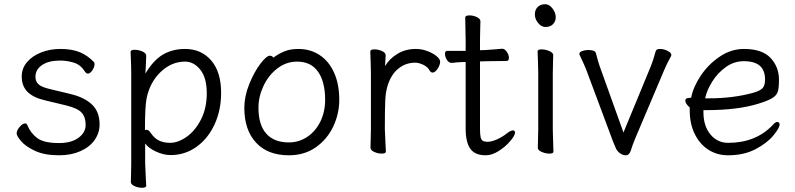

<svg xmlns="http://www.w3.org/2000/svg" viewBox="-20 -718 3770 910"><path d="M83 -356Q83 -394 108 -423.5Q133 -453 175 -469.5Q217 -486 266 -486Q321 -486 358.5 -470.5Q396 -455 426 -423Q428 -421 428 -414Q428 -400 417.5 -384.5Q407 -369 396 -369Q392 -369 388 -372.5Q384 -376 380 -382Q361 -412 328.5 -421.5Q296 -431 266 -431Q210 -431 179 -409.5Q148 -388 148 -354Q148 -332 162.5 -318.5Q177 -305 216 -296L312 -273Q380 -257 416 -222.5Q452 -188 452 -128Q452 -88 428.5 -54.5Q405 -21 361 -1.5Q317 18 260 18Q191 18 146 -3Q101 -24 80 -49Q59 -74 59 -85Q59 -100 73 -116.5Q87 -133 99 -133Q106 -133 109 -126Q125 -87 156.5 -63.5Q188 -40 260 -40Q318 -40 352 -65Q386 -90 386 -126Q386 -163 367 -184Q348 -205 295 -218L195 -242Q138 -255 110.5 -282.5Q83 -310 83 -356Z M599 -472Q599 -482 618 -482Q637 -482 655 -474Q673 -466 673 -454L671 -402L669 -369Q707 -433 752.5 -459.5Q798 -486 857 -486Q934 -486 981 -431.5Q1028 -377 1028 -278Q1028 -195 996.5 -127.5Q965 -60 910.5 -21.5Q856 17 789 17Q755 17 719.5 0.5Q684 -16 668 -38V56Q668 61 671 124Q673 154 673 162Q673 172 653 172Q635 172 617.5 164Q600 156 600 144Q600 128 601 116L602 55V-368Q602 -403 599 -472ZM674 -103Q685 -103 695 -87Q713 -61 735.5 -51Q758 -41 786 -41Q824 -41 864.5 -69.5Q905 -98 932.5 -151.5Q960 -205 960 -276Q960 -349 929.5 -387.5Q899 -426 857 -426Q793 -426 742 -377.5Q691 -329 675 -253Q667 -215 667 -101Q671 -103 674 -103Z M1394 -486Q1451 -486 1495 -457Q1539 -428 1563.5 -373.5Q1588 -319 1588 -245Q1588 -179 1559.5 -118.5Q1531 -58 1477 -20Q1423 18 1349 18Q1249 18 1193.5 -42Q1138 -102 1138 -207Q1138 -261 1161 -318.5Q1184 -376 1213.5 -415Q1243 -454 1259 -454Q1269 -454 1276 -445Q1300 -463 1328 -474.5Q1356 -486 1394 -486ZM1521 -245Q1521 -330 1487.5 -378Q1454 -426 1388 -426Q1337 -426 1295 -394Q1253 -362 1229 -311Q1205 -260 1205 -208Q1205 -126 1242 -84.5Q1279 -43 1349 -43Q1397 -43 1436.5 -69.5Q1476 -96 1498.5 -142Q1521 -188 1521 -245Z M1737 -416 1735 -474Q1735 -484 1755 -484Q1773 -484 1790.5 -476Q1808 -468 1808 -456Q1808 -446 1806.5 -431.5Q1805 -417 1805 -405Q1826 -440 1864 -463Q1902 -486 1951 -486Q1979 -486 2005.5 -476Q2032 -466 2049 -452Q2066 -438 2066 -426Q2066 -410 2054 -392Q2042 -374 2030 -374Q2022 -374 2016 -384Q2007 -401 1986 -411Q1965 -421 1948 -421Q1904 -421 1869.5 -394Q1835 -367 1818 -315Q1808 -284 1806 -244Q1804 -204 1804 -106Q1804 -101 1807 -38Q1809 -8 1809 0Q1809 10 1789 10Q1771 10 1753.5 2Q1736 -6 1736 -18L1738 -106V-367Z M2141 -422Q2129 -420 2121 -420H2120Q2107 -420 2098 -434.5Q2089 -449 2089 -463Q2089 -477 2100 -477H2187V-528L2185 -635Q2185 -645 2205 -645Q2223 -645 2240 -637Q2257 -629 2257 -617Q2257 -596 2256 -581L2255 -528V-480L2283 -481Q2311 -483 2330.5 -484.5Q2350 -486 2359 -487H2360Q2372 -487 2382 -472.5Q2392 -458 2392 -444Q2392 -429 2380 -429Q2320 -429 2294 -428L2255 -427V-108Q2255 -80 2258 -67.5Q2261 -55 2268.5 -50.5Q2276 -46 2291 -46Q2309 -46 2334.5 -57Q2360 -68 2384 -87Q2401 -100 2411 -100Q2421 -100 2421 -89Q2421 -76 2398.5 -49.5Q2376 -23 2344 -2.5Q2312 18 2282 18Q2231 18 2209 -13Q2187 -44 2187 -110V-424H2182Q2163 -424 2141 -422Z M2565 -590Q2546 -590 2530.5 -609Q2515 -628 2515 -650Q2515 -671 2528 -684.5Q2541 -698 2565 -698Q2583 -698 2598.5 -678Q2614 -658 2614 -636Q2614 -617 2601 -603.5Q2588 -590 2565 -590ZM2530 -417 2528 -475Q2528 -484 2547 -484Q2565 -484 2583.5 -476Q2602 -468 2602 -457Q2602 -436 2601 -421L2600 -368V-105L2601 -67L2603 1Q2603 10 2584 10Q2566 10 2547.5 2Q2529 -6 2529 -17L2531 -105V-368Z M3088 -476Q3091 -486 3108 -486Q3126 -486 3144 -477Q3162 -468 3162 -457Q3162 -455 3160 -451Q3140 -415 3128 -386L2992 -65Q2978 -32 2970 -5Q2963 18 2945 18Q2935 18 2925 12.5Q2915 7 2908 -1Q2903 -7 2900 -13Q2897 -19 2894 -27L2886 -46L2758 -389Q2751 -407 2727 -458Q2726 -460 2726 -463Q2726 -471 2739 -476Q2752 -481 2768 -481Q2800 -481 2804 -467Q2817 -418 2822 -405L2935 -90L3065 -405Q3075 -429 3088 -476Z M3431 -41Q3562 -41 3642 -125Q3654 -140 3665 -140Q3669 -140 3672 -136.5Q3675 -133 3675 -128Q3675 -112 3645.5 -76Q3616 -40 3561 -11Q3506 18 3431 18Q3379 18 3338 -8Q3297 -34 3273 -82.5Q3249 -131 3249 -195V-209Q3240 -216 3234 -225Q3228 -234 3228 -241Q3228 -254 3247 -254L3256 -255Q3265 -305 3301 -359Q3337 -413 3391 -449.5Q3445 -486 3506 -486Q3592 -486 3632 -443.5Q3672 -401 3672 -340Q3672 -302 3666.5 -284Q3661 -266 3641 -253.5Q3621 -241 3576 -227Q3478 -196 3327 -196H3314V-186Q3314 -121 3347 -81Q3380 -41 3431 -41ZM3549 -278Q3584 -288 3595 -301Q3606 -314 3606 -341Q3606 -385 3581 -406.5Q3556 -428 3505 -428Q3459 -428 3420 -400Q3381 -372 3355.5 -331Q3330 -290 3322 -252H3342Q3454 -252 3549 -278Z"/></svg>

Font: Fusion Kai T
Style: Regular
Weight: 400
Designer: Fontworks Inc.
Version: Version 24.134;May 13, 2024